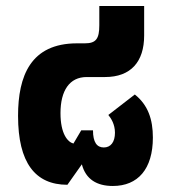

<svg xmlns="http://www.w3.org/2000/svg" viewBox="-20 -604 566 638"><path d="M355 14C438 14 488 -42 488 -147C488 -207 472 -255 428 -290L340 -222C349 -211 362 -191 362 -163C362 -132 348 -114 325 -114C302 -114 289 -131 289 -171H250L224 -127C205 -132 181 -159 181 -228C181 -303 211 -348 268 -348H329C415 -348 459 -399 459 -486V-584H310V-520C310 -475 299 -460 262 -460H236C82 -460 40 -352 40 -219C40 -63 97 10 204 10L252 -58C265 -8 302 14 355 14Z"/></svg>

Font: Noto Sans Thai SemCond ExtBd
Style: Regular
Weight: 800
Width: 4
Designer: Monotype Design Team
Foundry: Monotype Imaging Inc.
Version: Version 2.002